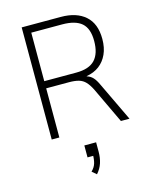

<svg xmlns="http://www.w3.org/2000/svg" viewBox="-140 -798 940 1166"><g transform="rotate(-15 330.0 -215.0)"><path d="M111 0V-705H357Q455 -705 510.5 -656Q566 -607 566 -511Q566 -456 547.5 -415.5Q529 -375 496 -350Q463 -325 416 -317L415 -316L420 -314Q439 -308 454 -292Q469 -276 484 -243L600 0H546L439 -226Q423 -258 405.5 -276.5Q388 -295 363.5 -302Q339 -309 302 -309H159V0ZM159 -354H360Q441 -354 478 -393.5Q515 -433 515 -512Q515 -590 475.5 -624.5Q436 -659 353 -659H159ZM322 275 294 251Q315 231 322 207Q329 183 329 152L334 161H293V86H367V145Q367 184 356.5 216Q346 248 322 275Z"/></g></svg>

Font: Nunito Sans 7pt SemiCondensed ExtraLight
Style: Regular
Weight: 250
Width: 4
Designer: Vernon Adams
Foundry: Vernon Adams
Version: Version 3.101;gftools[0.9.27]